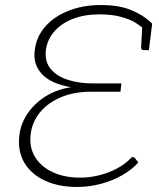

<svg xmlns="http://www.w3.org/2000/svg" viewBox="-20 -734 632 762"><path d="M286 8Q213 8 158.5 -17Q104 -42 76.5 -88.5Q49 -135 57 -199Q63 -244 89.5 -283.5Q116 -323 160 -351Q204 -379 262 -388Q183 -401 146.5 -440Q110 -479 118 -535Q124 -588 159.5 -628.5Q195 -669 252.5 -691.5Q310 -714 380 -714Q453 -714 502 -693.5Q551 -673 584 -640L572 -624Q568 -619 565 -617.5Q562 -616 560 -616Q555 -616 540.5 -627.5Q526 -639 511 -648Q490 -659 456.5 -668Q423 -677 374 -677Q315 -677 269 -659Q223 -641 195 -608.5Q167 -576 162 -534Q157 -489 181.5 -460Q206 -431 250 -417Q294 -403 348 -403H462L458 -370H341Q275 -370 223 -348.5Q171 -327 139.5 -289Q108 -251 102 -203Q95 -151 118.5 -112Q142 -73 188.5 -51Q235 -29 299 -29Q336 -29 374 -38.5Q412 -48 444.5 -65.5Q477 -83 499 -106Q501 -109 503.5 -110Q506 -111 508 -111Q512 -111 515 -107L529 -89Q504 -61 465.5 -39Q427 -17 381 -4.5Q335 8 286 8ZM576 -576 556 -617 584 -640ZM545 -641 582 -628 571 -535H550Q546 -535 543 -538Q540 -541 540 -545Z"/></svg>

Font: Aleo ExtraLight
Style: Italic
Weight: 250
Italic angle: -7°
Designer: Alessio Laiso
Foundry: Alessio Laiso
Version: Version 2.001;gftools[0.9.29]